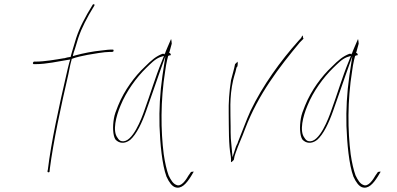

<svg xmlns="http://www.w3.org/2000/svg" viewBox="-20 -740 1883 910"><path d="M140 -436H148C201 -436 255 -449 300 -456L313 -458L308 -442C303 -425 300 -408 295 -388C260 -237 222 -64 207 63L205 72C205 79 216 78 215 72L216 62V61C233 -70 269 -237 304 -388C309 -410 312 -432 318 -452L320 -461C344 -470 370 -475 395 -480C426 -485 472 -494 502 -494H511C515 -494 517 -495 518 -498C519 -503 518 -505 514 -505H505C500 -505 486 -504 464 -501C420 -497 372 -487 339 -478L325 -474L329 -490C331 -497 333 -503 336 -511C356 -583 371 -614 402 -671L427 -713C431 -720 422 -723 419 -717L394 -675C362 -617 347 -586 326 -510C322 -499 319 -484 315 -472V-470H313C303 -469 296 -467 285 -464H283C247 -458 192 -448 149 -448H142C139 -448 137 -445 136 -442C135 -439 138 -436 140 -436ZM319 -450H318ZM419 -718V-717Z M520 -179C513 -139 515 -98 527 -79C543 -61 570 -56 597 -77C627 -103 653 -158 673 -215C693 -270 712 -328 732 -384L764 -474L750 -382C738 -298 734 -221 736 -143C739 -59 748 40 769 97C782 126 796 142 809 147C839 158 863 131 885 96L898 74C897 74 896 73 895 73C892 74 888 76 886 74L874 91C863 110 839 149 815 136C801 131 790 114 779 91C770 66 762 32 756 -9C742 -119 740 -262 763 -404C765 -423 769 -440 772 -455L777 -475L785 -478H789C791 -486 787 -486 781 -491L783 -493C788 -510 790 -520 794 -533C794 -542 792 -550 791 -555C791 -554 789 -552 789 -551C784 -538 766 -500 760 -481L759 -486C757 -484 756 -485 750 -485C719 -473 699 -456 666 -423C619 -379 569 -312 540 -240C530 -216 523 -197 520 -179ZM551 -239C579 -308 627 -373 672 -417C694 -438 713 -459 738 -469L757 -475L746 -447C717 -377 692 -292 664 -216C653 -184 608 -60 557 -71H556C547 -73 542 -79 537 -87C512 -119 530 -189 551 -239ZM874 92V91Z M1075 -360C1066 -302 1063 -253 1064 -204C1065 -133 1063 -55 1074 2C1076 19 1074 27 1075 28C1076 31 1088 18 1088 18L1089 14C1090 6 1092 -3 1097 -16C1111 -57 1126 -86 1142 -130C1204 -293 1303 -421 1401 -539L1402 -540L1416 -554C1419 -557 1419 -558 1416 -562C1416 -568 1415 -571 1414 -572C1413 -571 1410 -567 1407 -560L1395 -547C1310 -452 1225 -335 1167 -214C1147 -170 1126 -111 1107 -65V-63C1104 -57 1100 -50 1098 -44L1082 5L1074 -84C1073 -102 1073 -122 1073 -142C1073 -207 1066 -277 1085 -360C1088 -373 1092 -385 1096 -399L1101 -420C1106 -425 1106 -425 1107 -443H1106L1107 -448C1103 -445 1099 -441 1094 -436C1090 -413 1081 -385 1075 -360ZM1096 -399Z M1406 -179C1399 -139 1401 -98 1413 -79C1429 -61 1456 -56 1483 -77C1513 -103 1539 -158 1559 -215C1579 -270 1598 -328 1618 -384L1650 -474L1636 -382C1624 -298 1620 -221 1622 -143C1625 -59 1634 40 1655 97C1668 126 1682 142 1695 147C1725 158 1749 131 1771 96L1784 74C1783 74 1782 73 1781 73C1778 74 1774 76 1772 74L1760 91C1749 110 1725 149 1701 136C1687 131 1676 114 1665 91C1656 66 1648 32 1642 -9C1628 -119 1626 -262 1649 -404C1651 -423 1655 -440 1658 -455L1663 -475L1671 -478H1675C1677 -486 1673 -486 1667 -491L1669 -493C1674 -510 1676 -520 1680 -533C1680 -542 1678 -550 1677 -555C1677 -554 1675 -552 1675 -551C1670 -538 1652 -500 1646 -481L1645 -486C1643 -484 1642 -485 1636 -485C1605 -473 1585 -456 1552 -423C1505 -379 1455 -312 1426 -240C1416 -216 1409 -197 1406 -179ZM1437 -239C1465 -308 1513 -373 1558 -417C1580 -438 1599 -459 1624 -469L1643 -475L1632 -447C1603 -377 1578 -292 1550 -216C1539 -184 1494 -60 1443 -71H1442C1433 -73 1428 -79 1423 -87C1398 -119 1416 -189 1437 -239ZM1760 92V91Z"/></svg>

Font: Stray Cat
Style: HlCnObl
Weight: 100
Version: Version 1.0